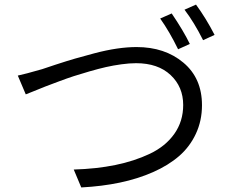

<svg xmlns="http://www.w3.org/2000/svg" viewBox="-20 -825 1017 848"><path d="M58.6 -491.2Q87.9 -497.1 166 -519.5Q170.9 -521.5 224.6 -539.1Q278.3 -556.6 310.5 -565.9Q342.8 -575.2 396 -589.4Q449.2 -603.5 496.1 -610.4Q543 -617.2 583 -617.2Q708 -617.2 790 -548.3Q872.1 -479.5 872.1 -360.4Q872.1 -292 845.2 -234.4Q818.4 -176.8 771 -135.7Q723.6 -94.7 656.2 -64.9Q588.9 -35.2 509.8 -18.6Q430.7 -2 338.9 2.9L305.7 -76.2Q405.3 -79.1 489.3 -96.2Q573.2 -113.3 642.1 -146Q710.9 -178.7 750 -233.9Q789.1 -289.1 789.1 -361.3Q789.1 -441.4 733.4 -493.7Q677.7 -545.9 581.1 -545.9Q551.8 -545.9 516.1 -541Q480.5 -536.1 448.2 -528.8Q416 -521.5 375.5 -509.8Q335 -498 306.2 -488.8Q277.3 -479.5 238.3 -464.8Q199.2 -450.2 180.2 -442.9Q161.1 -435.5 129.4 -422.4Q97.7 -409.2 93.8 -408.2ZM687.5 -743.2 738.3 -765.6Q790 -689.5 818.4 -630.9L766.6 -607.4Q728.5 -685.5 687.5 -743.2ZM794.9 -782.2 845.7 -804.7Q890.6 -743.2 927.7 -670.9L877 -647.5Q837.9 -725.6 794.9 -782.2Z"/></svg>

Font: Min Sans
Style: Regular
Weight: 400
Designer: Jinseong-Kim, NotoSansCJK, Nunito
Foundry: Jinseong-Kim
Version: Version 1.400;Glyphs 3.1.2 (3151)